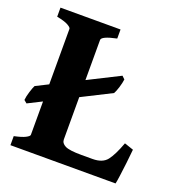

<svg xmlns="http://www.w3.org/2000/svg" viewBox="-115 -711 750 807"><g transform="rotate(20 260.0 -307.5)"><path d="M375 -423.3Q373 -407.2 366.7 -386.7Q360.4 -366.2 354 -355L22.9 -188L9.8 -198.7Q11.2 -215.3 18.1 -237.1Q24.9 -258.8 29.8 -268.1L362.3 -435.5ZM509.8 -158.2Q507.3 -130.4 503.4 -96.9Q499.5 -63.5 495.8 -36.6Q492.2 -9.8 489.7 0H19.5V-40.5Q52.7 -47.4 69.1 -55.7Q85.4 -64 85.4 -70.3V-544.4Q85.4 -550.3 70.1 -559.1Q54.7 -567.9 19.5 -574.7V-615.2H288.1V-574.7Q222.2 -561 222.2 -544.4V-99.6Q222.2 -82.5 241 -73Q259.8 -63.5 313 -63.5H363.3Q408.2 -63.5 428.2 -89.1Q448.2 -114.7 469.2 -171.9Z"/></g></svg>

Font: Gentium Book Plus
Style: Bold
Weight: 700
Designer: Victor Gaultney, Annie Olsen, Iska Routamaa, Becca Hirsbrunner
Foundry: SIL International
Version: Version 6.101